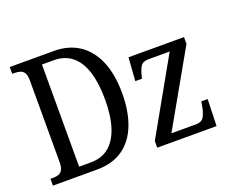

<svg xmlns="http://www.w3.org/2000/svg" viewBox="-116 -900 1296 1086"><g transform="rotate(-20 532.5 -357.0)"><path d="M31 0V-41H48Q67 -41 81.5 -46.5Q96 -52 104 -67.5Q112 -83 112 -113V-605Q112 -634 103.5 -648.5Q95 -663 80 -668Q65 -673 46 -673H31V-714H296Q385 -714 448 -672Q511 -630 544.5 -550.5Q578 -471 578 -357Q578 -248 546.5 -167.5Q515 -87 452.5 -43.5Q390 0 296 0ZM276 -50Q343 -50 386.5 -85.5Q430 -121 452.5 -189.5Q475 -258 475 -357Q475 -456 453 -525Q431 -594 387 -629.5Q343 -665 277 -665H207V-50ZM659 0V-40L911 -487H785Q749 -487 736 -466.5Q723 -446 714 -407L711 -396H671L681 -536H1015V-495L762 -49H911Q944 -49 957.5 -71.5Q971 -94 978 -134L983 -161H1021L1016 0Z"/></g></svg>

Font: Noto Serif Condensed
Style: Regular
Weight: 400
Width: 3
Designer: Monotype Design Team
Foundry: Monotype Imaging Inc.
Version: Version 2.015